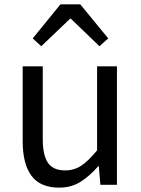

<svg xmlns="http://www.w3.org/2000/svg" viewBox="-20 -847 647 880"><path d="M251 13Q165 13 124.5 -41Q84 -95 84 -199V-543H176V-210Q176 -135 200 -100.5Q224 -66 278 -66Q320 -66 353 -88Q386 -110 425 -158V-543H516V0H440L433 -85H430Q392 -41 349.5 -14Q307 13 251 13ZM130 -671 257 -827H348L476 -671L436 -635L305 -761H301L169 -635Z"/></svg>

Font: Noto Sans KR
Style: Regular
Weight: 400
Designer: Ryoko NISHIZUKA  (kana, bopomofo & ideographs); Paul D. Hunt (Latin, Greek & Cyrillic); Sandoll Communications , Soo-you
Foundry: Adobe
Version: Version 2.004-H2;hotconv 1.0.118;makeotfexe 2.5.65603